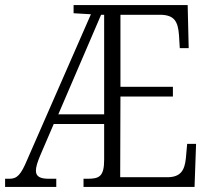

<svg xmlns="http://www.w3.org/2000/svg" viewBox="-22 -734 828 754"><path d="M-2 0H199V-32H170C135 -32 119 -41 119 -64C119 -78 125 -98 137 -126L189 -247H387V-107C387 -41 368 -32 322 -32H306V0H742L748 -169H713L708 -113C703 -65 688 -38 634 -38H450L451 -355H657V-393H451V-676H608C662 -675 677 -651 681 -595L684 -545H719L715 -714H267V-682L335 -678L85 -107C60 -47 45 -32 15 -32H-2ZM207 -285 375 -676H387V-285Z"/></svg>

Font: Noto Serif Sinhala Condensed Light
Style: Regular
Weight: 300
Width: 3
Designer: Jelle Bosma - Monotype Design Team
Foundry: Monotype Imaging Inc.
Version: Version 2.007